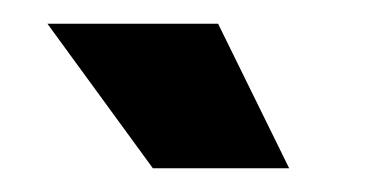

<svg xmlns="http://www.w3.org/2000/svg" viewBox="-20 -715 323 162"><path d="M109 -573 20 -695H164L224 -573Z"/></svg>

Font: Bricolage Grotesque 96pt ExtraBold 96pt SemiBold
Style: Regular
Weight: 600
Version: Version 1.001;gftools[0.9.33.dev8+g029e19f]